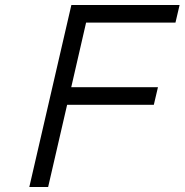

<svg xmlns="http://www.w3.org/2000/svg" viewBox="-20 -751 741 771"><path d="M266.6 -731H701.2L684.6 -660.2H325.7L266.1 -400.9H614.3L597.7 -330.1H249.5L173.3 0H97.7Z"/></svg>

Font: Glacial Indifference
Style: Italic
Weight: 400
Designer: Alfredo Marco Pradil
Foundry: Alfredo Marco Pradil
Version: Version 1.312